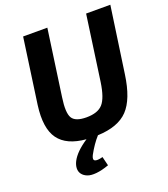

<svg xmlns="http://www.w3.org/2000/svg" viewBox="-161 -804 999 1140"><g transform="rotate(-20 338.5 -234.0)"><path d="M670 -690 610 -272Q589 -122 527 -57Q465 8 336 13Q299 54 267 113Q254 139 267 146.5Q280 154 317 144L331 201Q287 217 251.5 220.5Q216 224 194.5 215.5Q173 207 161.5 191.5Q150 176 150.5 155.5Q151 135 162 113Q188 62 264 12Q142 2 92 -67Q42 -136 61 -278L119 -690H272L213 -272Q199 -178 219 -144Q239 -110 309 -110Q381 -110 413 -146Q445 -182 459 -278L517 -690Z"/></g></svg>

Font: Exo 2.0
Style: Bold Italic
Weight: 700
Italic angle: -8°
Designer: Natanael Gama
Version: Version 1.001;PS 001.001;hotconv 1.0.70;makeotf.lib2.5.58329